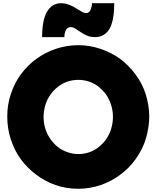

<svg xmlns="http://www.w3.org/2000/svg" viewBox="-20 -1160 970 1190"><path d="M465 10Q389 10 323 -13.5Q257 -37 205 -77Q151 -117 110.5 -171Q70 -225 47 -297Q25 -363 25 -438Q25 -510 47 -577Q69 -644 109 -699Q151 -756 206.5 -796Q262 -836 325 -857Q358 -868 393 -874Q428 -880 465 -880Q536 -880 603.5 -857Q671 -834 725 -795Q778 -755 819.5 -699.5Q861 -644 883 -577Q893 -544 899 -509Q905 -474 905 -438Q905 -378 886.5 -309Q868 -240 820 -173Q780 -117 724 -76Q668 -35 604 -13Q571 -2 536 4Q501 10 465 10ZM466 -205Q499 -205 532.5 -216Q566 -227 592 -249Q625 -275 643.5 -305.5Q662 -336 669 -362Q674 -379 677 -397.5Q680 -416 680 -435Q680 -474 669 -508.5Q658 -543 639 -572Q622 -596 596 -618.5Q570 -641 533 -654Q500 -665 466 -665Q394 -665 339 -622Q313 -602 292 -572.5Q271 -543 261 -509Q256 -492 253 -473Q250 -454 250 -435Q250 -404 259 -369Q268 -334 292 -299Q311 -271 337 -250Q363 -229 398 -217Q431 -205 466 -205ZM379 -930H241Q241 -1035 271.5 -1087.5Q302 -1140 359 -1140Q379 -1140 395.5 -1135Q412 -1130 434 -1119Q448 -1111 463 -1101.5Q478 -1092 491 -1085Q503 -1079 513 -1079Q519 -1079 524.5 -1081Q530 -1083 536 -1090Q540 -1096 542.5 -1101.5Q545 -1107 548 -1120Q550 -1129 550 -1140H688Q688 -1101 684 -1067.5Q680 -1034 670 -1006Q660 -979 645.5 -963Q631 -947 613 -939Q595 -930 569 -930Q541 -930 519 -939.5Q497 -949 480 -961Q462 -973 447 -982.5Q432 -992 418 -992Q399 -992 389 -974.5Q379 -957 379 -930Z"/></svg>

Font: Boldonse
Style: Regular
Weight: 400
Designer: Universitype Foundry
Foundry: Universitype Foundry
Version: Version 1.000; ttfautohint (v1.8.4.7-5d5b)